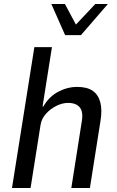

<svg xmlns="http://www.w3.org/2000/svg" viewBox="-20 -941 586 961"><path d="M40 0 152 -705H240L193 -408H197Q225 -457 271 -481.5Q317 -506 366 -506Q416 -506 444 -486.5Q472 -467 482 -429Q492 -391 483 -336L430 0H337L388 -325Q395 -361 389.5 -382.5Q384 -404 366.5 -415Q349 -426 321 -426Q292 -426 262 -411Q232 -396 210 -371.5Q188 -347 183 -316L133 0ZM306 -765 237 -921H305L360 -818L457 -921H520L385 -765Z"/></svg>

Font: Nunito Sans 7pt Condensed Medium
Style: Italic
Weight: 500
Width: 3
Italic angle: -9°
Designer: Vernon Adams
Foundry: Vernon Adams
Version: Version 3.101;gftools[0.9.27]